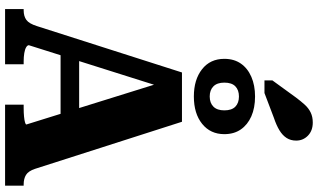

<svg xmlns="http://www.w3.org/2000/svg" viewBox="-274 -1008 1282 775"><g transform="rotate(90 367.5 -621.0)"><path d="M183 -299H458L464 -224H177ZM306 -654 331 -628 163 -96Q163 -90 171.5 -85Q180 -80 195 -77.5Q210 -75 229 -75H240V0H17V-75H22Q46 -75 61 -86Q76 -97 86 -129L273 -714H472L662 -121Q671 -94 686.5 -84.5Q702 -75 725 -75H730V0H403V-75H416Q436 -75 451 -76.5Q466 -78 474.5 -80.5Q483 -83 483 -86ZM314 -885Q314 -856 329 -841Q344 -826 370 -826Q396 -826 411 -841Q426 -856 426 -885Q426 -915 411 -929.5Q396 -944 370 -944Q344 -944 329 -929.5Q314 -915 314 -885ZM522 -885Q522 -829 480.5 -795.5Q439 -762 370 -762Q302 -762 260 -795Q218 -828 218 -885Q218 -924 237 -951.5Q256 -979 290.5 -994Q325 -1009 370 -1009Q416 -1009 450 -994Q484 -979 503 -951.5Q522 -924 522 -885ZM374 -1174 305 -1079V-1047H356L456 -1085Q486 -1095 506.5 -1107.5Q527 -1120 537.5 -1136.5Q548 -1153 548 -1175Q548 -1203 528 -1222.5Q508 -1242 475 -1242Q452 -1242 434.5 -1233.5Q417 -1225 403 -1209.5Q389 -1194 374 -1174Z"/></g></svg>

Font: Roboto Serif
Style: Bold
Weight: 700
Designer: Greg Gazdowicz
Foundry: Commercial Type
Version: Version 1.008